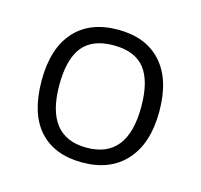

<svg xmlns="http://www.w3.org/2000/svg" viewBox="-61 -788 483 462"><g transform="rotate(15 180.5 -556.5)"><path d="M327.1 -557.1Q327.1 -478.5 288.1 -434.8Q249 -391.1 179.2 -391.1Q109.4 -391.1 71.8 -433.1Q34.2 -475.1 34.2 -557.1Q34.2 -636.2 72.3 -679.2Q110.4 -722.2 181.2 -722.2Q250.5 -722.2 288.8 -679.7Q327.1 -637.2 327.1 -557.1ZM78.1 -557.1Q78.1 -428.2 180.2 -428.2Q282.2 -428.2 282.2 -557.1Q282.2 -621.1 257.8 -652.1Q233.4 -683.1 180.2 -683.1Q127 -683.1 102.5 -652.1Q78.1 -621.1 78.1 -557.1Z"/></g></svg>

Font: JBL Sans
Style: Light
Weight: 300
Version: Version 1.10